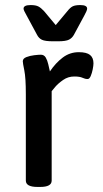

<svg xmlns="http://www.w3.org/2000/svg" viewBox="-20 -736 406 758"><path d="M189 -573Q158 -573 145.5 -579Q133 -585 126 -599L85 -675Q80 -684 76.5 -691Q73 -698 73 -702Q73 -716 101 -716Q121 -716 131.5 -710.5Q142 -705 154 -692L200 -637L246 -692Q257 -706 267 -711Q277 -716 297 -716Q324 -716 324 -702Q324 -698 321 -691Q318 -684 313 -675L272 -599Q265 -586 252.5 -579.5Q240 -573 209 -573ZM128 2Q82 2 82 -23V-364Q82 -429 76 -458Q70 -487 70 -494Q70 -505 84 -510.5Q98 -516 115 -518Q132 -520 141 -520Q154 -520 160.5 -509Q167 -498 170.5 -482.5Q174 -467 177 -454Q200 -488 228 -509Q256 -530 291 -530Q322 -530 335.5 -519Q349 -508 349 -486Q349 -477 346 -462Q343 -447 338 -435.5Q333 -424 326 -424Q316 -424 305.5 -429Q295 -434 273 -434Q249 -434 229.5 -420.5Q210 -407 198 -393Q186 -379 184 -376V-23Q184 2 139 2Z"/></svg>

Font: Asap Medium
Style: Regular
Weight: 500
Designer: Pablo Cosgaya
Foundry: Omnibus-Type
Version: Version 3.001; ttfautohint (v1.8.3)